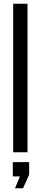

<svg xmlns="http://www.w3.org/2000/svg" viewBox="-20 -820 219 1034"><path d="M51 0V-800H128V0ZM49 130V53H137V121L104 194H61L87 130Z"/></svg>

Font: Big Shoulders Display Medium
Style: Regular
Weight: 500
Designer: Patric King
Foundry: XO Type Co
Version: Version 1.000; ttfautohint (v1.8.2)